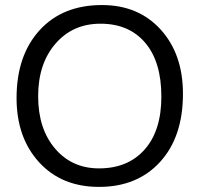

<svg xmlns="http://www.w3.org/2000/svg" viewBox="-20 -732 794 764"><path d="M374 11.7Q225.1 11.7 135.5 -86.4Q45.9 -184.6 45.9 -341.8Q45.9 -510.7 137.2 -611.3Q228.5 -711.9 385.7 -711.9Q530.8 -711.9 619.4 -614.3Q708 -516.6 708 -358.9Q708 -187.5 617.2 -87.9Q526.4 11.7 374 11.7ZM379.9 -637.7Q269.5 -637.7 200.7 -558.1Q131.8 -478.5 131.8 -349.1Q131.8 -219.7 199 -140.9Q266.1 -62 374 -62Q489.3 -62 555.7 -137.2Q622.1 -212.4 622.1 -347.7Q622.1 -486.3 557.6 -562Q493.2 -637.7 379.9 -637.7Z"/></svg>

Font: Segoe UI Historic
Style: Regular
Weight: 400
Foundry: Microsoft Corporation
Version: Version 1.03